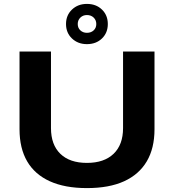

<svg xmlns="http://www.w3.org/2000/svg" viewBox="-20 -951 891 983"><path d="M425 12Q312 12 235 -23Q158 -58 119 -125Q80 -192 80 -289V-687H241V-295Q241 -210 289 -163.5Q337 -117 425 -117Q513 -117 561.5 -163.5Q610 -210 610 -295V-687H771V-289Q771 -192 731.5 -125Q692 -58 615.5 -23Q539 12 425 12ZM425 -725Q379 -725 348.5 -754Q318 -783 318 -828Q318 -873 348.5 -902Q379 -931 425 -931Q472 -931 502 -902Q532 -873 532 -828Q532 -783 502 -754Q472 -725 425 -725ZM425 -783Q446 -783 459.5 -795.5Q473 -808 473 -828Q473 -848 459.5 -861Q446 -874 425 -874Q405 -874 391.5 -861Q378 -848 378 -828Q378 -808 391.5 -795.5Q405 -783 425 -783Z"/></svg>

Font: Archivo SemiExpanded
Style: Bold
Weight: 700
Width: 6
Designer: Hector Gatti
Foundry: Omnibus-Type
Version: Version 2.001